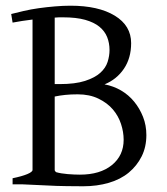

<svg xmlns="http://www.w3.org/2000/svg" viewBox="-20 -650 590 677"><path d="M496.1 -173.8Q496.1 -131.8 479.5 -98.6Q462.9 -65.4 434.1 -41.5Q405.3 -17.6 363.8 -5.4Q322.3 6.8 273.4 6.8Q251 6.8 215.3 6.3Q179.7 5.9 144.5 3.9Q104.5 2 59.6 0H24.4V-21.5Q57.6 -28.3 76.2 -36.1Q94.7 -43.9 94.7 -50.8V-581.1Q76.2 -579.1 58.6 -576.2Q41 -573.2 24.4 -570.3L19.5 -600.6Q38.1 -605.5 63.5 -611.3Q88.9 -617.2 116.7 -621.1Q144.5 -625 173.3 -627.4Q202.1 -629.9 228.5 -629.9Q327.1 -629.9 384.8 -594.7Q442.4 -559.6 442.4 -498Q442.4 -445.3 417 -407.7Q391.6 -370.1 348.6 -352.5Q379.9 -346.7 406.7 -331.1Q433.6 -315.4 453.1 -291.5Q472.7 -267.6 484.4 -237.8Q496.1 -208 496.1 -173.8ZM253.9 -317.4Q229.5 -317.4 210.4 -315.4Q191.4 -313.5 172.9 -309.6V-50.8Q172.9 -46.9 177.7 -43Q194.3 -38.1 218.8 -36.1Q243.2 -34.2 261.7 -34.2Q333 -34.2 374.5 -67.9Q416 -101.6 416 -157.2Q416 -184.6 406.7 -212.9Q397.5 -241.2 377.9 -264.2Q358.4 -287.1 327.1 -302.2Q295.9 -317.4 253.9 -317.4ZM202.1 -588.9Q195.3 -588.9 188 -588.9Q180.7 -588.9 172.9 -587.9V-353.5H190.4Q245.1 -353.5 279.8 -364.7Q314.5 -376 333.5 -393.1Q352.5 -410.2 359.4 -431.6Q366.2 -453.1 366.2 -473.6Q366.2 -498 357.9 -519Q349.6 -540 330.6 -555.7Q311.5 -571.3 280.3 -580.1Q249 -588.9 202.1 -588.9Z"/></svg>

Font: Podda
Style: Regular
Weight: 400
Designer: Md. Tanbin Islam Siyam
Foundry: Tanbin Islam Siyam
Version: Version 0.258